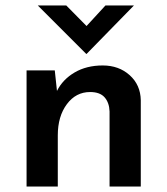

<svg xmlns="http://www.w3.org/2000/svg" viewBox="-20 -681 611 701"><path d="M180 -424 188 -349Q209 -391 252.5 -416.5Q296 -442 355 -442Q414 -442 453.5 -406.5Q493 -371 494 -315V0H380V-274Q379 -306 362 -325.5Q345 -345 309 -345Q257 -345 224 -300.5Q191 -256 191 -187V0H77V-424ZM222 -661 296 -586 365 -661H469L296 -484H295L118 -661Z"/></svg>

Font: Reem Kufi Medium
Style: Regular
Weight: 500
Designer: Khaled Hosny
Version: Version 1.001